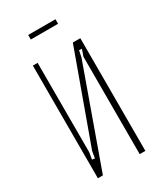

<svg xmlns="http://www.w3.org/2000/svg" viewBox="-158 -669 622 732"><g transform="rotate(-30 152.5 -303.0)"><path d="M259 -496V0H234V-429L244 -458L232 -459L226 -430L72 0H50V-496H71V-102L66 -73L78 -71L83 -101L226 -496ZM213 -586H93V-606H213Z"/></g></svg>

Font: Moniqa Thin Paragraph
Style: Regular
Weight: 100
Designer: Rajesh Rajput
Foundry: Rajesh Rajput
Version: Version 1.000